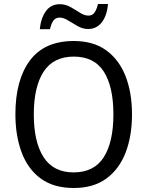

<svg xmlns="http://www.w3.org/2000/svg" viewBox="-20 -930 736 960"><path d="M640 -358Q640 -250 608 -167Q576 -84 511.5 -37Q447 10 349 10Q248 10 183.5 -37.5Q119 -85 88 -168.5Q57 -252 57 -359Q57 -530 129.5 -627.5Q202 -725 349 -725Q447 -725 511.5 -678Q576 -631 608 -548.5Q640 -466 640 -358ZM149 -358Q149 -220 198 -144Q247 -68 348 -68Q450 -68 498.5 -143.5Q547 -219 547 -358Q547 -497 499 -572Q451 -647 349 -647Q247 -647 198 -571.5Q149 -496 149 -358ZM179 -784Q184 -838 209 -873.5Q234 -909 279 -909Q307 -909 332 -895Q357 -881 379.5 -866.5Q402 -852 422 -852Q442 -852 452.5 -867Q463 -882 470 -910H520Q515 -852 489 -818.5Q463 -785 421 -785Q394 -785 369 -799Q344 -813 321 -827.5Q298 -842 278 -842Q258 -842 247 -827Q236 -812 230 -784Z"/></svg>

Font: Noto Sans SemiCondensed
Style: Regular
Weight: 400
Width: 4
Designer: Monotype Design Team
Foundry: Monotype Imaging Inc.
Version: Version 2.013; ttfautohint (v1.8.4.7-5d5b)